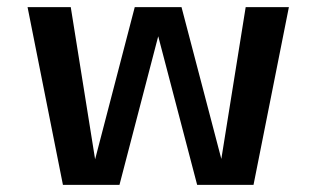

<svg xmlns="http://www.w3.org/2000/svg" viewBox="-20 -520 890 540"><path d="M157 0 57.5 -500H179L247.5 -72L359 -500H490.5L602.5 -73L671 -500H792.5L693 0H534.5L425 -418L316 0Z"/></svg>

Font: Trispace Medium
Style: Regular
Weight: 500
Designer: Tyler Finck
Foundry: Etcetera Type Company
Version: Version 1.210; ttfautohint (v1.8.3)